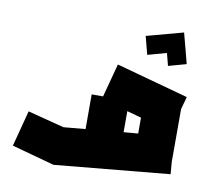

<svg xmlns="http://www.w3.org/2000/svg" viewBox="-71 -685 819 763"><g transform="rotate(10 338.5 -304.0)"><path d="M192 0 20 -47 58 -192 205 -154 293 -162V-302H339L375 -437L667 -357L653 -306V-92L657 -44L192 0ZM444 -261V-176L502 -181V-245ZM572 -466 559 -516 483 -495 464 -568 612 -608 631 -536 644 -486Z"/></g></svg>

Font: Blaka
Style: Regular
Weight: 400
Designer: Mohamed Gaber
Foundry: Kief Type Foundry
Version: Version 1.003; ttfautohint (v1.8.4.7-5d5b)